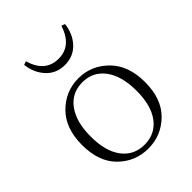

<svg xmlns="http://www.w3.org/2000/svg" viewBox="-226 -904 1035 1035"><g transform="rotate(-45 292.0 -386.0)"><path d="M292 13.7Q192.4 13.7 122.1 -55.7Q51.8 -125 51.8 -252.9Q51.8 -379.9 122.6 -450.7Q193.4 -521.5 292 -521.5Q389.6 -521.5 460.9 -450.7Q532.2 -379.9 532.2 -252.9Q532.2 -125 461.4 -55.7Q390.6 13.7 292 13.7ZM164.1 -77.6Q210.9 -15.6 292 -15.6Q373 -15.6 419.9 -77.6Q466.8 -139.6 466.8 -252Q466.8 -364.3 419.9 -427.7Q373 -491.2 292 -491.2Q210.9 -491.2 164.1 -427.7Q117.2 -364.3 117.2 -252Q117.2 -139.6 164.1 -77.6ZM136.7 -779.3 157.2 -786.1Q190.4 -670.9 292 -670.9Q390.6 -670.9 427.7 -786.1L448.2 -779.3Q440.4 -711.9 398.9 -667.5Q357.4 -623 292 -623Q227.5 -623 186 -667.5Q144.5 -711.9 136.7 -779.3Z"/></g></svg>

Font: GenYoMin TW TTF ExtraLight
Style: Regular
Weight: 250
Version: Version 1.300